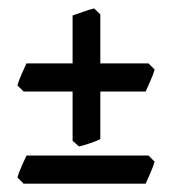

<svg xmlns="http://www.w3.org/2000/svg" viewBox="-20 -482 409 457"><path d="M348.1 -316.4Q345.7 -307.1 337.9 -289.3Q330.1 -271.5 326.7 -264.2H36.1L21.5 -278.8Q23.9 -288.6 31.5 -305.7Q39.1 -322.8 43 -331.1H333.5ZM348.1 -97.2Q345.7 -87.9 337.9 -70.1Q330.1 -52.2 326.7 -44.9H36.1L21.5 -59.6Q23.9 -69.3 31.5 -86.4Q39.1 -103.5 43 -111.8H333.5ZM218.8 -150.9Q210.4 -146.5 193.8 -140.9Q177.2 -135.3 168 -133.3L152.8 -147V-445.3Q161.1 -447.8 178 -453.9Q194.8 -460 204.1 -461.9L218.8 -447.8Z"/></svg>

Font: Namdhinggo ExtraBold
Style: Regular
Weight: 800
Designer: Victor Gaultney
Foundry: SIL International
Version: Version 3.001